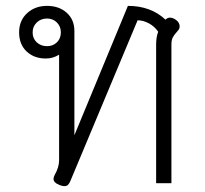

<svg xmlns="http://www.w3.org/2000/svg" viewBox="-20 -623 696 653"><path d="M162 -15Q162 -20 166 -28Q181 -54 181 -78V-437Q160 -424 136 -424Q96 -424 70.5 -448Q45 -472 45 -513Q45 -553 72 -578Q99 -603 140 -603Q181 -603 207 -579.5Q233 -556 233 -518V-163L415 -603Q493 -603 543 -556Q549 -563 558 -563Q568 -563 579 -555Q591 -546 591 -533Q591 -526 586.5 -520.5Q582 -515 581 -514Q572 -504 567.5 -495.5Q563 -487 563 -471V0H511V-471Q511 -497 518 -515Q506 -533 486.5 -543.5Q467 -554 448 -554L220 -9Q216 1 211.5 5.5Q207 10 200 10Q190 10 180 5Q162 -2 162 -15ZM187 -513Q187 -533 173.5 -546.5Q160 -560 140 -560Q119 -560 105 -546.5Q91 -533 91 -513Q91 -492 105 -479Q119 -466 140 -466Q160 -466 173.5 -479Q187 -492 187 -513Z"/></svg>

Font: Niramit ExtraLight
Style: Regular
Weight: 200
Designer: Katatrad Aksorn Co.,Ltd.
Foundry: Cadson Demak Co.,Ltd.
Version: Version 1.000; ttfautohint (v1.6)